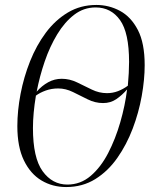

<svg xmlns="http://www.w3.org/2000/svg" viewBox="-20 -744 625 775"><path d="M247 11Q192 11 147.5 -15.5Q103 -42 76.5 -96.5Q50 -151 50 -235Q50 -297 63 -365Q76 -433 101.5 -497Q127 -561 165 -612Q203 -663 254 -693.5Q305 -724 369 -724Q420 -724 464.5 -700Q509 -676 536.5 -623Q564 -570 564 -481Q564 -423 552 -356Q540 -289 515.5 -224.5Q491 -160 453.5 -106.5Q416 -53 364.5 -21Q313 11 247 11ZM412 -368Q435 -368 456 -376Q477 -384 496 -398Q501 -452 501 -494Q501 -612 464.5 -663Q428 -714 366 -714Q318 -714 279.5 -684.5Q241 -655 211 -605.5Q181 -556 160.5 -496Q140 -436 128 -374Q149 -398 174.5 -412Q200 -426 229 -426Q261 -426 291 -411.5Q321 -397 350.5 -382.5Q380 -368 412 -368ZM252 1Q305 1 346 -34Q387 -69 416.5 -126Q446 -183 465.5 -250.5Q485 -318 493 -383Q472 -359 449 -343.5Q426 -328 396 -328Q364 -328 334 -343Q304 -358 274.5 -372.5Q245 -387 215 -387Q188 -387 164.5 -378.5Q141 -370 125 -358Q113 -286 113 -227Q113 -107 152 -53Q191 1 252 1Z"/></svg>

Font: Noto Serif Display ExtraCondensed Light
Style: Italic
Weight: 300
Width: 2
Italic angle: -12°
Designer: Monotype Design Team
Foundry: Monotype Imaging Inc.
Version: Version 2.009